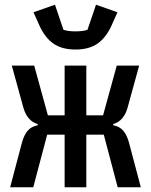

<svg xmlns="http://www.w3.org/2000/svg" viewBox="-20 -794 640 814"><path d="M254 -223H180L121 0H23L73 -189Q82 -222 97.5 -240Q113 -258 140 -263V-268Q95 -281 79 -338L30 -516H125L183 -305H254V-516H346V-305H417L475 -516H570L521 -338Q505 -281 460 -268V-263Q487 -258 502.5 -240Q518 -222 527 -189L577 0H479L420 -223H346V0H254ZM147 -686 122 -742 213 -774 249 -668Q258 -664 273 -662.5Q288 -661 300 -661Q312 -661 327 -662.5Q342 -664 351 -668L387 -774L478 -742L453 -686Q430 -635 394 -609.5Q358 -584 300 -584Q242 -584 206 -609.5Q170 -635 147 -686Z"/></svg>

Font: IBM Plaex Mono Medium
Style: Regular
Weight: 500
Designer: Mike Abbink, Paul van der Laan, Pieter van Rosmalen
Foundry: Bold Monday
Version: Version 2.003